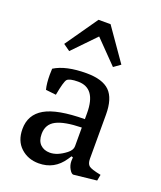

<svg xmlns="http://www.w3.org/2000/svg" viewBox="-141 -845 794 944"><g transform="rotate(20 256.0 -373.0)"><path d="M42 -123Q42 -198 106 -235Q170 -272 314 -273V-305Q314 -435 220 -435Q175 -435 163 -422Q152 -409 139 -337L85 -343Q77 -374 77 -419Q77 -441 78 -451Q137 -488 245 -488Q329 -488 366.5 -451Q404 -414 404 -329V-99Q404 -73 416.5 -62.5Q429 -52 480 -42L474 -10L354 3Q344 3 333 -16Q322 -35 322 -57Q322 -68 323 -76L315 -79L303 -61Q256 9 174 9Q118 9 80 -26Q42 -61 42 -123ZM139 -132Q139 -96 158 -77.5Q177 -59 208 -59Q247 -59 291 -93Q314 -111 314 -131V-229Q224 -227 181.5 -205Q139 -183 139 -132ZM273 -755 391 -586 356 -561 241 -679 127 -561 92 -586 210 -755Z"/></g></svg>

Font: Poly
Style: Regular
Weight: 400
Designer: Jos Nicols Silva Schwarzenberg
Foundry: Jose Nicolas Silva Schwarzenberg
Version: Version 1.001